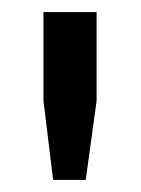

<svg xmlns="http://www.w3.org/2000/svg" viewBox="-20 -706 233 318"><path d="M68 -408 52 -539V-686H140V-539L122 -408Z"/></svg>

Font: Archivo Condensed Medium
Style: Regular
Weight: 500
Width: 3
Designer: Hector Gatti
Foundry: Omnibus-Type
Version: Version 2.001